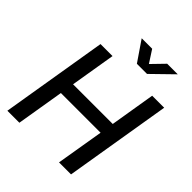

<svg xmlns="http://www.w3.org/2000/svg" viewBox="-255 -1089 1236 1236"><g transform="rotate(45 363.5 -470.5)"><path d="M26.4 0 147 -727.5H256.3L205.1 -419.4H566.4L617.2 -727.5H726.6L606 0H496.6L550.8 -324.2H189.5L135.7 0ZM403.3 -941.4 458 -856.9 540 -941.4H635.7L635.3 -940.4L494.6 -803.2H402.3L308.6 -940.4L309.1 -941.4Z"/></g></svg>

Font: Inter 28pt Medium
Style: Italic
Weight: 500
Italic angle: -9.3988°
Designer: Rasmus Andersson
Foundry: rsms
Version: Version 4.001;git-66647c0bb